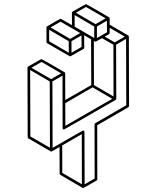

<svg xmlns="http://www.w3.org/2000/svg" viewBox="-20 -944 772 948"><path d="M391.1 -15.6Q390.1 -15.6 389.6 -16.1L387.7 -16.6L277.8 -80.6Q274.4 -82.5 274.4 -86.4L273.9 -218.3Q235.8 -196.3 235.1 -196Q234.4 -195.8 232.4 -195.8V-196.3H230.5Q230.5 -196.8 230 -196.8L119.6 -260.7Q116.7 -262.7 116.7 -266.6L115.7 -610.4Q115.7 -613.3 118.7 -615.2Q182.6 -652.3 184.6 -652.3Q186.5 -652.3 242.7 -619.9Q298.8 -587.4 299.3 -586.9Q299.8 -586.9 299.8 -586.7Q299.8 -586.4 300.3 -585.9L300.8 -585H301.3V-584.5L301.8 -582.5L302.2 -450.2L430.7 -523.9L429.7 -750L395.5 -770L396 -708.5Q396 -704.6 392.6 -702.6Q328.1 -665.5 326.2 -665.5L323.7 -666V-666.5L212.9 -730.5Q210 -732.4 209.5 -736.3V-809.1Q210 -812.5 212.9 -814Q276.9 -851.6 278.8 -851.6Q280.8 -851.6 335.4 -819.8L335 -881.3Q335.4 -884.8 338.4 -886.7Q402.8 -923.8 404.8 -923.8Q406.2 -923.8 462.4 -891.4Q518.6 -858.9 518.6 -858.4L519.5 -857.9V-857.4H520L521 -855V-854L521.5 -853.5V-822.3L613.3 -768.6H613.8V-768.1H614.3V-767.6H614.7L615.7 -763.7Q616.2 -763.7 616.2 -763.2L617.2 -420.4Q616.7 -416.5 613.8 -414.6L460 -325.7L460.4 -59.1Q460.4 -55.2 457.5 -53.2Q393.1 -15.6 391.1 -15.6ZM546.4 -734.9 596.2 -763.2 521.5 -806.6V-781.2Q521.5 -777.3 518.1 -775.4L497.1 -763.2ZM540.5 -467.8 540 -723.1 483.9 -755.4Q453.6 -738.3 452.1 -738.3Q450.7 -738.3 450.2 -738.5Q449.7 -738.8 449.2 -738.8Q448.7 -738.8 448.7 -739Q448.7 -739.3 443.4 -742.2L443.8 -523.9ZM458.5 -756.3 508.3 -784.7 507.8 -841.8 458.5 -813ZM451.7 -824.7 501.5 -853.5 404.3 -909.7 355 -880.9ZM319.8 -683.6 319.3 -740.7 222.7 -796.9V-740.2ZM326.2 -752 376 -780.8 278.8 -836.9 229.5 -808.6ZM333 -683.6 382.8 -712.4 382.3 -769 333 -740.7ZM445.3 -756.3V-813L348.6 -869.6V-812.5ZM302.7 -322.8 534.2 -456.1 437 -512.7 302.2 -434.6ZM226.6 -214.4 225.6 -542 128.9 -598.1 129.9 -270.5ZM232.4 -553.2 281.7 -582 185.1 -638.2 135.3 -609.4ZM384.3 -34.2 383.8 -281.7 287.1 -226.1 287.6 -90.3ZM397.9 -34.2 447.3 -62.5 446.8 -329.6Q446.8 -333.5 449.7 -335.4L603.5 -424.3L602.5 -752L553.2 -723.1L554.2 -456.1Q553.7 -452.6 550.8 -450.7Q297.9 -304.7 295.9 -304.7Q290 -304.7 289.1 -311L288.6 -570.3L238.8 -542L239.7 -213.9Q388.7 -299.8 390.6 -299.8Q392.1 -299.8 393.6 -298.8Q397 -296.9 397 -293.5Z"/></svg>

Font: 3D Isometric
Style: Regular
Weight: 400
Designer: GGBotNet
Version: 1.10